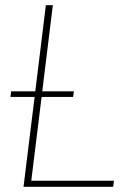

<svg xmlns="http://www.w3.org/2000/svg" viewBox="-20 -723 504 743"><path d="M421 -23.5 418 0H71L114 -348H20.5L23 -369.5H116.5L157.5 -703H184.5L143.5 -369.5H266L263 -348H141L101 -23.5Z"/></svg>

Font: Lato ExtraLight
Style: Italic
Weight: 275
Italic angle: -7°
Designer: Lukasz Dziedzic with Adam Twardoch and Botio Nikoltchev
Foundry: tyPoland Lukasz Dziedzic
Version: Version 2.015; 2015-08-06; http://www.latofonts.com/